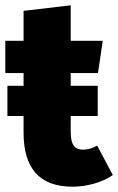

<svg xmlns="http://www.w3.org/2000/svg" viewBox="-20 -687 446 725"><path d="M347 -137C328 -126 310 -122 293 -122C264 -122 247 -138 247 -188V-249H349V-363H247V-411H350L368 -533H247V-667L69 -646V-533H0V-411H69V-363H8V-249H69V-186C69 -53 128 18 254 18C303 18 363 4 406 -26Z"/></svg>

Font: Fira Sans ExtraBold
Style: Regular
Weight: 800
Designer: bBox Type GmbH & Carrois Corporate GbR & Edenspiekermann AG
Foundry: bBox Type GmbH & Carrois Corporate GbR & Edenspiekermann AG
Version: Version 4.300;PS 004.300;hotconv 1.0.88;makeotf.lib2.5.64775